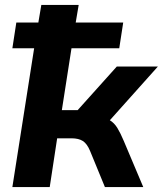

<svg xmlns="http://www.w3.org/2000/svg" viewBox="-20 -756 658 776"><path d="M30 0 118 -561H30L46 -665H135L147 -736H298L286 -665H478L462 -561H269L230 -311H294L452 -487H618L424 -270Q442 -259 454.5 -238.5Q467 -218 480 -187L559 0H404L344 -146Q332 -175 315 -186Q298 -197 269 -197H211L181 0Z"/></svg>

Font: Mulish ExtraBold
Style: Italic
Weight: 800
Italic angle: -9°
Designer: Vernon Adams
Foundry: Vernon Adams
Version: Version 3.603; ttfautohint (v1.8.3)